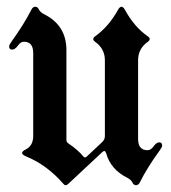

<svg xmlns="http://www.w3.org/2000/svg" viewBox="-20 -543 511 573"><path d="M7.3 0ZM463.9 -108.4Q463.9 -104 456.1 -93.3Q418.5 -41.5 397.5 1Q393.1 9.8 386 9.8Q378.9 9.8 375 1.5Q371.1 -6.8 359.4 -12.7Q310.5 -37.1 296.9 -85.4Q294.4 -92.3 291.5 -92.3Q288.6 -92.3 285.6 -89.4L183.6 5.9Q179.2 9.8 175.8 9.8Q172.4 9.8 169.4 5.9Q120.6 -50.3 59.1 -75.7Q45.9 -81.1 45.9 -86.4Q45.9 -91.8 57.1 -97.2Q79.1 -108.4 79.1 -137.2V-384.8Q79.1 -418.5 51.3 -418.5Q41.5 -418.5 33.2 -406.7Q24.9 -395 16.1 -395Q7.3 -395 7.3 -404.8Q7.3 -409.2 15.1 -419.9Q52.2 -471.7 73.7 -514.2Q78.1 -522.9 85.2 -522.9Q92.3 -522.9 96.2 -514.6Q100.1 -506.3 111.8 -500.5Q178.2 -467.3 178.2 -393.6V-126Q178.2 -119.1 183.1 -115.7Q213.4 -95.2 229 -75.7Q231 -73.2 233.6 -73.2Q236.3 -73.2 238.8 -75.7L284.7 -118.7Q293 -126.5 293 -136.7V-363.3Q293 -397.5 263.7 -418.5Q258.3 -422.4 258.3 -426.5Q258.3 -430.7 264.6 -435.1Q304.7 -463.9 332.5 -514.2Q337.4 -522.9 342.5 -522.9Q347.7 -522.9 352.5 -514.2Q381.3 -461.9 420.4 -435.1Q426.8 -430.7 426.8 -426.5Q426.8 -422.4 421.4 -418.5Q392.1 -397.9 392.1 -363.3V-128.4Q392.1 -94.7 420.4 -94.7Q430.2 -94.7 438.5 -106.4Q446.8 -118.2 455.3 -118.2Q463.9 -118.2 463.9 -108.4Z"/></svg>

Font: UnifrakturMaguntia18
Style: Book
Weight: 400
Designer: j. 'mach' wust, Gerrit Ansmann, Georg Duffner, based on a font by Peter Wiegel, original typeface by Carl Albert Fahrenw
Version: Version 2017-03-19